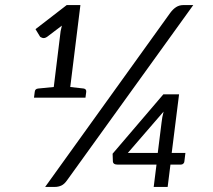

<svg xmlns="http://www.w3.org/2000/svg" viewBox="-20 -737 841 757"><path d="M586 0 597 -88H444Q425 -88 425 -102L424 -131L624 -365H686L657 -134H711L707 -101Q707 -96 703 -92Q699 -88 693 -88H652L641 0ZM114 -352 117 -375Q118 -387 131 -388L192 -394L219 -614Q220 -619 221.5 -625Q223 -631 224 -636L166 -592Q156 -585 147.5 -587.5Q139 -590 137 -594L120 -622L243 -717H297L257 -394L310 -388Q321 -386 320 -375L317 -352ZM484 -134H602L617 -254Q618 -264 620 -275Q622 -286 625 -297ZM158 0 651 -686Q662 -701 674.5 -709Q687 -717 703 -717H742L245 -27Q234 -11 222 -5.5Q210 0 196 0Z"/></svg>

Font: Aleo
Style: Italic
Weight: 400
Italic angle: -7°
Designer: Alessio Laiso
Foundry: Alessio Laiso
Version: Version 2.001;gftools[0.9.29]